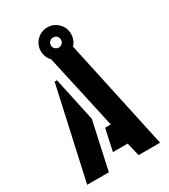

<svg xmlns="http://www.w3.org/2000/svg" viewBox="-208 -960 932 1058"><g transform="rotate(-30 258.0 -430.5)"><path d="M353 0 333 -85H239L269 -223H305L200 -698Q187 -711 180 -728.5Q173 -746 173 -765Q173 -805 201 -833Q229 -861 269 -861Q309 -861 337 -833Q365 -805 365 -765Q365 -746 358.5 -729Q352 -712 339 -699L490 0ZM26 0 155 -582H170L230 -302L164 0ZM269 -733Q283 -733 292 -742.5Q301 -752 301 -765Q301 -779 292 -788Q283 -797 269 -797Q256 -797 246.5 -788Q237 -779 237 -765Q237 -752 246.5 -742.5Q256 -733 269 -733Z"/></g></svg>

Font: Stick No Bills ExtraLight ExtraBold
Style: Regular
Weight: 800
Version: Version 2.000